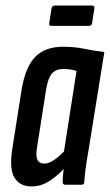

<svg xmlns="http://www.w3.org/2000/svg" viewBox="-20 -664 395 690"><path d="M94 6Q51 6 32 -25.5Q13 -57 24 -128L58 -344Q72 -425 107.5 -460.5Q143 -496 207 -496Q249 -496 284 -488.5Q319 -481 355 -477L298 -123Q291 -84 287.5 -57Q284 -30 283 -11Q283 0 273 0H215Q205 0 205 -11Q205 -20 206 -32Q207 -44 209 -57Q184 -30 155 -12Q126 6 94 6ZM140 -76Q155 -76 173.5 -88.5Q192 -101 210 -120L255 -409Q243 -413 231 -414.5Q219 -416 206 -416Q181 -416 166.5 -399.5Q152 -383 145 -338L113 -134Q108 -103 114.5 -89.5Q121 -76 140 -76ZM165 -571Q155 -571 157 -581L165 -633Q167 -644 177 -644H311Q321 -644 319 -633L311 -581Q309 -571 299 -571Z"/></svg>

Font: Sofia Sans Extra Condensed SemiBold
Style: Italic
Weight: 600
Italic angle: -9°
Designer: Botio Nikoltchev, Ani Petrova
Foundry: lettersoup
Version: Version 4.101